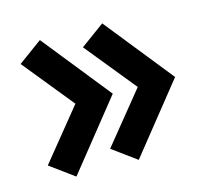

<svg xmlns="http://www.w3.org/2000/svg" viewBox="-83 -610 780 720"><g transform="rotate(-15 307.5 -250.0)"><path d="M341 -250 129 15 36 -53 196 -250 36 -447 129 -515ZM583 -250 371 15 278 -53 438 -250 278 -447 371 -515Z"/></g></svg>

Font: NT Somic Bold
Style: Regular
Weight: 700
Designer: Ravid Balaliev — lead type designer, mastering
Michael Voronin — secret advisor, marketing
Ivan Kovalenko — best boy
Foundry: NT Type
Version: Version 0.7